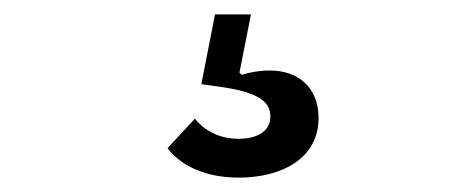

<svg xmlns="http://www.w3.org/2000/svg" viewBox="-20 -40 640 267"><path d="M312 207C371 207 423 181 423 124C423 81 394 58 355 58C343 58 329 60 316 64L313 61L329 -20H279L260 77L288 81C344 89 356 104 356 122C356 143 337 153 312 153C283 153 263 140 251 125L213 166C227 185 258 207 312 207Z"/></svg>

Font: IBM Plex Devanagari
Style: Regular
Weight: 400
Designer: Mike Abbink, Paul van der Laan, Pieter van Rosmalen, Erin McLaughlin
Foundry: Bold Monday
Version: Version 1.0